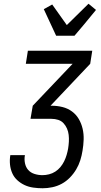

<svg xmlns="http://www.w3.org/2000/svg" viewBox="-20 -1006 540 1026"><path d="M208 0Q183 0 158 -3.5Q133 -7 111.5 -17Q90 -27 72.5 -43Q55 -59 45.5 -80.5Q36 -102 33.5 -126.5Q31 -151 35 -176V-177H113V-176Q109 -155 113.5 -133.5Q118 -112 131 -97.5Q144 -83 164.5 -76.5Q185 -70 207 -70Q224 -70 242 -74.5Q260 -79 275.5 -89Q291 -99 303 -113.5Q315 -128 323 -144.5Q331 -161 336 -178Q341 -195 344 -212Q347 -231 348 -249Q349 -267 347 -285Q345 -303 338 -319Q331 -335 319.5 -347.5Q308 -360 291 -365.5Q274 -371 255 -371H143L155 -441L368 -665H118L129 -735H473L462 -665L250 -441H256Q286 -441 314 -434Q342 -427 364.5 -410.5Q387 -394 401 -370Q415 -346 421.5 -318Q428 -290 427 -260Q426 -230 421 -201Q417 -175 409 -149.5Q401 -124 387 -100.5Q373 -77 353.5 -57Q334 -37 310 -24Q286 -11 259.5 -5.5Q233 0 208 0ZM280 -815 214 -957 259 -982 337 -872 453 -986 493 -953 428 -874 378 -815Z"/></svg>

Font: Iosevka SS18
Style: Italic
Weight: 400
Italic angle: -9°
Monospace: yes
Designer: Belleve Invis
Foundry: Belleve Invis
Version: Version 25.1.1; ttfautohint (v1.8.4)